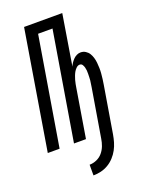

<svg xmlns="http://www.w3.org/2000/svg" viewBox="-178 -818 850 1115"><g transform="rotate(-20 247.5 -261.0)"><path d="M200 213V147Q222 147 244 137.5Q266 128 281 110Q296 92 304 70.5Q312 49 315 28L365 -272Q366 -282 368 -292.5Q370 -303 371 -313Q372 -323 372 -333Q372 -343 372.5 -353Q373 -363 372 -373Q371 -383 368.5 -392.5Q366 -402 360.5 -410.5Q355 -419 344 -419Q333 -419 323 -409.5Q313 -400 307 -389Q301 -378 297 -367Q293 -356 289.5 -344.5Q286 -333 284 -321Q282 -309 280 -298L231 0H157L268 -670H179L68 0H-5L116 -735H352L301 -422Q305 -433 312.5 -444Q320 -455 329 -464Q338 -473 349.5 -478.5Q361 -484 373 -484Q390 -484 403.5 -475.5Q417 -467 425 -454Q433 -441 437.5 -425.5Q442 -410 443.5 -394Q445 -378 445.5 -361.5Q446 -345 444.5 -328Q443 -311 441 -294.5Q439 -278 436 -261L388 28Q384 51 377.5 73.5Q371 96 359.5 117.5Q348 139 330.5 158Q313 177 291.5 189.5Q270 202 246.5 207.5Q223 213 200 213Z"/></g></svg>

Font: Iosevka
Style: Italic
Weight: 400
Italic angle: -9°
Monospace: yes
Designer: Belleve Invis
Foundry: Belleve Invis
Version: Version 32.5.0; ttfautohint (v1.8.4)